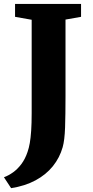

<svg xmlns="http://www.w3.org/2000/svg" viewBox="-42 -763 474 976"><path d="M-22 138Q1.5 129.5 24.5 113Q47.5 96.5 66.8 70.8Q86 45 98 9.5Q105 -10.5 109.5 -36.2Q114 -62 116.5 -99Q119 -136 119 -188.5V-662.5L34.5 -677.5V-743H370V-677.5L291 -663.5V-275Q291 -180.5 288.8 -115Q286.5 -49.5 276.5 -14.5Q261.5 38.5 226.8 81.8Q192 125 138.5 153.8Q85 182.5 14.5 193.5Z"/></svg>

Font: Merriweather 28pt Black
Style: Regular
Weight: 900
Version: Version 2.100